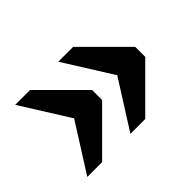

<svg xmlns="http://www.w3.org/2000/svg" viewBox="-86 -668 787 787"><g transform="rotate(-45 307.5 -274.0)"><path d="M456 -231 298 -483H384L564 -303V-245L384 -65H298L455 -313ZM206 -231 48 -483H134L314 -303V-245L134 -65H48L205 -313Z"/></g></svg>

Font: Roboto Serif SemiBold
Style: Regular
Weight: 600
Designer: Greg Gazdowicz
Foundry: Commercial Type
Version: Version 1.008